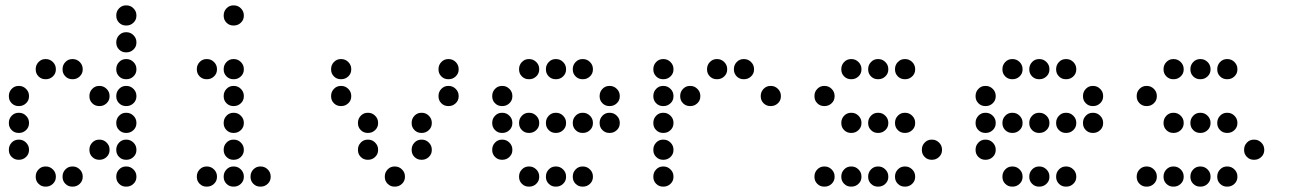

<svg xmlns="http://www.w3.org/2000/svg" viewBox="-20 -708 4840 715"><path d="M449 -688Q434 -688 423.5 -677Q413 -666 413 -651V-649Q413 -634 423.5 -623.5Q434 -613 449 -613H451Q466 -613 477 -623.5Q488 -634 488 -649V-651Q488 -666 477 -677Q466 -688 451 -688ZM449 -588Q434 -588 423.5 -577Q413 -566 413 -551V-549Q413 -534 423.5 -523.5Q434 -513 449 -513H451Q466 -513 477 -523.5Q488 -534 488 -549V-551Q488 -566 477 -577Q466 -588 451 -588ZM149 -488Q134 -488 123.5 -477Q113 -466 113 -451V-449Q113 -434 123.5 -423.5Q134 -413 149 -413H151Q166 -413 177 -423.5Q188 -434 188 -449V-451Q188 -466 177 -477Q166 -488 151 -488ZM249 -488Q234 -488 223.5 -477Q213 -466 213 -451V-449Q213 -434 223.5 -423.5Q234 -413 249 -413H251Q266 -413 277 -423.5Q288 -434 288 -449V-451Q288 -466 277 -477Q266 -488 251 -488ZM449 -488Q434 -488 423.5 -477Q413 -466 413 -451V-449Q413 -434 423.5 -423.5Q434 -413 449 -413H451Q466 -413 477 -423.5Q488 -434 488 -449V-451Q488 -466 477 -477Q466 -488 451 -488ZM49 -388Q34 -388 23.5 -377Q13 -366 13 -351V-349Q13 -334 23.5 -323.5Q34 -313 49 -313H51Q66 -313 77 -323.5Q88 -334 88 -349V-351Q88 -366 77 -377Q66 -388 51 -388ZM349 -388Q334 -388 323.5 -377Q313 -366 313 -351V-349Q313 -334 323.5 -323.5Q334 -313 349 -313H351Q366 -313 377 -323.5Q388 -334 388 -349V-351Q388 -366 377 -377Q366 -388 351 -388ZM449 -388Q434 -388 423.5 -377Q413 -366 413 -351V-349Q413 -334 423.5 -323.5Q434 -313 449 -313H451Q466 -313 477 -323.5Q488 -334 488 -349V-351Q488 -366 477 -377Q466 -388 451 -388ZM49 -288Q34 -288 23.5 -277Q13 -266 13 -251V-249Q13 -234 23.5 -223.5Q34 -213 49 -213H51Q66 -213 77 -223.5Q88 -234 88 -249V-251Q88 -266 77 -277Q66 -288 51 -288ZM449 -288Q434 -288 423.5 -277Q413 -266 413 -251V-249Q413 -234 423.5 -223.5Q434 -213 449 -213H451Q466 -213 477 -223.5Q488 -234 488 -249V-251Q488 -266 477 -277Q466 -288 451 -288ZM49 -188Q34 -188 23.5 -177Q13 -166 13 -151V-149Q13 -134 23.5 -123.5Q34 -113 49 -113H51Q66 -113 77 -123.5Q88 -134 88 -149V-151Q88 -166 77 -177Q66 -188 51 -188ZM349 -188Q334 -188 323.5 -177Q313 -166 313 -151V-149Q313 -134 323.5 -123.5Q334 -113 349 -113H351Q366 -113 377 -123.5Q388 -134 388 -149V-151Q388 -166 377 -177Q366 -188 351 -188ZM449 -188Q434 -188 423.5 -177Q413 -166 413 -151V-149Q413 -134 423.5 -123.5Q434 -113 449 -113H451Q466 -113 477 -123.5Q488 -134 488 -149V-151Q488 -166 477 -177Q466 -188 451 -188ZM149 -88Q134 -88 123.5 -77Q113 -66 113 -51V-49Q113 -34 123.5 -23.5Q134 -13 149 -13H151Q166 -13 177 -23.5Q188 -34 188 -49V-51Q188 -66 177 -77Q166 -88 151 -88ZM249 -88Q234 -88 223.5 -77Q213 -66 213 -51V-49Q213 -34 223.5 -23.5Q234 -13 249 -13H251Q266 -13 277 -23.5Q288 -34 288 -49V-51Q288 -66 277 -77Q266 -88 251 -88ZM449 -88Q434 -88 423.5 -77Q413 -66 413 -51V-49Q413 -34 423.5 -23.5Q434 -13 449 -13H451Q466 -13 477 -23.5Q488 -34 488 -49V-51Q488 -66 477 -77Q466 -88 451 -88Z M849 -688Q834 -688 823.5 -677Q813 -666 813 -651V-649Q813 -634 823.5 -623.5Q834 -613 849 -613H851Q866 -613 877 -623.5Q888 -634 888 -649V-651Q888 -666 877 -677Q866 -688 851 -688ZM749 -488Q734 -488 723.5 -477Q713 -466 713 -451V-449Q713 -434 723.5 -423.5Q734 -413 749 -413H751Q766 -413 777 -423.5Q788 -434 788 -449V-451Q788 -466 777 -477Q766 -488 751 -488ZM849 -488Q834 -488 823.5 -477Q813 -466 813 -451V-449Q813 -434 823.5 -423.5Q834 -413 849 -413H851Q866 -413 877 -423.5Q888 -434 888 -449V-451Q888 -466 877 -477Q866 -488 851 -488ZM849 -388Q834 -388 823.5 -377Q813 -366 813 -351V-349Q813 -334 823.5 -323.5Q834 -313 849 -313H851Q866 -313 877 -323.5Q888 -334 888 -349V-351Q888 -366 877 -377Q866 -388 851 -388ZM849 -288Q834 -288 823.5 -277Q813 -266 813 -251V-249Q813 -234 823.5 -223.5Q834 -213 849 -213H851Q866 -213 877 -223.5Q888 -234 888 -249V-251Q888 -266 877 -277Q866 -288 851 -288ZM849 -188Q834 -188 823.5 -177Q813 -166 813 -151V-149Q813 -134 823.5 -123.5Q834 -113 849 -113H851Q866 -113 877 -123.5Q888 -134 888 -149V-151Q888 -166 877 -177Q866 -188 851 -188ZM749 -88Q734 -88 723.5 -77Q713 -66 713 -51V-49Q713 -34 723.5 -23.5Q734 -13 749 -13H751Q766 -13 777 -23.5Q788 -34 788 -49V-51Q788 -66 777 -77Q766 -88 751 -88ZM849 -88Q834 -88 823.5 -77Q813 -66 813 -51V-49Q813 -34 823.5 -23.5Q834 -13 849 -13H851Q866 -13 877 -23.5Q888 -34 888 -49V-51Q888 -66 877 -77Q866 -88 851 -88ZM949 -88Q934 -88 923.5 -77Q913 -66 913 -51V-49Q913 -34 923.5 -23.5Q934 -13 949 -13H951Q966 -13 977 -23.5Q988 -34 988 -49V-51Q988 -66 977 -77Q966 -88 951 -88Z M1249 -488Q1234 -488 1223.5 -477Q1213 -466 1213 -451V-449Q1213 -434 1223.5 -423.5Q1234 -413 1249 -413H1251Q1266 -413 1277 -423.5Q1288 -434 1288 -449V-451Q1288 -466 1277 -477Q1266 -488 1251 -488ZM1649 -488Q1634 -488 1623.5 -477Q1613 -466 1613 -451V-449Q1613 -434 1623.5 -423.5Q1634 -413 1649 -413H1651Q1666 -413 1677 -423.5Q1688 -434 1688 -449V-451Q1688 -466 1677 -477Q1666 -488 1651 -488ZM1249 -388Q1234 -388 1223.5 -377Q1213 -366 1213 -351V-349Q1213 -334 1223.5 -323.5Q1234 -313 1249 -313H1251Q1266 -313 1277 -323.5Q1288 -334 1288 -349V-351Q1288 -366 1277 -377Q1266 -388 1251 -388ZM1649 -388Q1634 -388 1623.5 -377Q1613 -366 1613 -351V-349Q1613 -334 1623.5 -323.5Q1634 -313 1649 -313H1651Q1666 -313 1677 -323.5Q1688 -334 1688 -349V-351Q1688 -366 1677 -377Q1666 -388 1651 -388ZM1349 -288Q1334 -288 1323.5 -277Q1313 -266 1313 -251V-249Q1313 -234 1323.5 -223.5Q1334 -213 1349 -213H1351Q1366 -213 1377 -223.5Q1388 -234 1388 -249V-251Q1388 -266 1377 -277Q1366 -288 1351 -288ZM1549 -288Q1534 -288 1523.5 -277Q1513 -266 1513 -251V-249Q1513 -234 1523.5 -223.5Q1534 -213 1549 -213H1551Q1566 -213 1577 -223.5Q1588 -234 1588 -249V-251Q1588 -266 1577 -277Q1566 -288 1551 -288ZM1349 -188Q1334 -188 1323.5 -177Q1313 -166 1313 -151V-149Q1313 -134 1323.5 -123.5Q1334 -113 1349 -113H1351Q1366 -113 1377 -123.5Q1388 -134 1388 -149V-151Q1388 -166 1377 -177Q1366 -188 1351 -188ZM1549 -188Q1534 -188 1523.5 -177Q1513 -166 1513 -151V-149Q1513 -134 1523.5 -123.5Q1534 -113 1549 -113H1551Q1566 -113 1577 -123.5Q1588 -134 1588 -149V-151Q1588 -166 1577 -177Q1566 -188 1551 -188ZM1449 -88Q1434 -88 1423.5 -77Q1413 -66 1413 -51V-49Q1413 -34 1423.5 -23.5Q1434 -13 1449 -13H1451Q1466 -13 1477 -23.5Q1488 -34 1488 -49V-51Q1488 -66 1477 -77Q1466 -88 1451 -88Z M1949 -488Q1934 -488 1923.5 -477Q1913 -466 1913 -451V-449Q1913 -434 1923.5 -423.5Q1934 -413 1949 -413H1951Q1966 -413 1977 -423.5Q1988 -434 1988 -449V-451Q1988 -466 1977 -477Q1966 -488 1951 -488ZM2049 -488Q2034 -488 2023.5 -477Q2013 -466 2013 -451V-449Q2013 -434 2023.5 -423.5Q2034 -413 2049 -413H2051Q2066 -413 2077 -423.5Q2088 -434 2088 -449V-451Q2088 -466 2077 -477Q2066 -488 2051 -488ZM2149 -488Q2134 -488 2123.5 -477Q2113 -466 2113 -451V-449Q2113 -434 2123.5 -423.5Q2134 -413 2149 -413H2151Q2166 -413 2177 -423.5Q2188 -434 2188 -449V-451Q2188 -466 2177 -477Q2166 -488 2151 -488ZM1849 -388Q1834 -388 1823.5 -377Q1813 -366 1813 -351V-349Q1813 -334 1823.5 -323.5Q1834 -313 1849 -313H1851Q1866 -313 1877 -323.5Q1888 -334 1888 -349V-351Q1888 -366 1877 -377Q1866 -388 1851 -388ZM2249 -388Q2234 -388 2223.5 -377Q2213 -366 2213 -351V-349Q2213 -334 2223.5 -323.5Q2234 -313 2249 -313H2251Q2266 -313 2277 -323.5Q2288 -334 2288 -349V-351Q2288 -366 2277 -377Q2266 -388 2251 -388ZM1849 -288Q1834 -288 1823.5 -277Q1813 -266 1813 -251V-249Q1813 -234 1823.5 -223.5Q1834 -213 1849 -213H1851Q1866 -213 1877 -223.5Q1888 -234 1888 -249V-251Q1888 -266 1877 -277Q1866 -288 1851 -288ZM1949 -288Q1934 -288 1923.5 -277Q1913 -266 1913 -251V-249Q1913 -234 1923.5 -223.5Q1934 -213 1949 -213H1951Q1966 -213 1977 -223.5Q1988 -234 1988 -249V-251Q1988 -266 1977 -277Q1966 -288 1951 -288ZM2049 -288Q2034 -288 2023.5 -277Q2013 -266 2013 -251V-249Q2013 -234 2023.5 -223.5Q2034 -213 2049 -213H2051Q2066 -213 2077 -223.5Q2088 -234 2088 -249V-251Q2088 -266 2077 -277Q2066 -288 2051 -288ZM2149 -288Q2134 -288 2123.5 -277Q2113 -266 2113 -251V-249Q2113 -234 2123.5 -223.5Q2134 -213 2149 -213H2151Q2166 -213 2177 -223.5Q2188 -234 2188 -249V-251Q2188 -266 2177 -277Q2166 -288 2151 -288ZM2249 -288Q2234 -288 2223.5 -277Q2213 -266 2213 -251V-249Q2213 -234 2223.5 -223.5Q2234 -213 2249 -213H2251Q2266 -213 2277 -223.5Q2288 -234 2288 -249V-251Q2288 -266 2277 -277Q2266 -288 2251 -288ZM1849 -188Q1834 -188 1823.5 -177Q1813 -166 1813 -151V-149Q1813 -134 1823.5 -123.5Q1834 -113 1849 -113H1851Q1866 -113 1877 -123.5Q1888 -134 1888 -149V-151Q1888 -166 1877 -177Q1866 -188 1851 -188ZM1949 -88Q1934 -88 1923.5 -77Q1913 -66 1913 -51V-49Q1913 -34 1923.5 -23.5Q1934 -13 1949 -13H1951Q1966 -13 1977 -23.5Q1988 -34 1988 -49V-51Q1988 -66 1977 -77Q1966 -88 1951 -88ZM2049 -88Q2034 -88 2023.5 -77Q2013 -66 2013 -51V-49Q2013 -34 2023.5 -23.5Q2034 -13 2049 -13H2051Q2066 -13 2077 -23.5Q2088 -34 2088 -49V-51Q2088 -66 2077 -77Q2066 -88 2051 -88ZM2149 -88Q2134 -88 2123.5 -77Q2113 -66 2113 -51V-49Q2113 -34 2123.5 -23.5Q2134 -13 2149 -13H2151Q2166 -13 2177 -23.5Q2188 -34 2188 -49V-51Q2188 -66 2177 -77Q2166 -88 2151 -88Z M2449 -488Q2434 -488 2423.5 -477Q2413 -466 2413 -451V-449Q2413 -434 2423.5 -423.5Q2434 -413 2449 -413H2451Q2466 -413 2477 -423.5Q2488 -434 2488 -449V-451Q2488 -466 2477 -477Q2466 -488 2451 -488ZM2649 -488Q2634 -488 2623.5 -477Q2613 -466 2613 -451V-449Q2613 -434 2623.5 -423.5Q2634 -413 2649 -413H2651Q2666 -413 2677 -423.5Q2688 -434 2688 -449V-451Q2688 -466 2677 -477Q2666 -488 2651 -488ZM2749 -488Q2734 -488 2723.5 -477Q2713 -466 2713 -451V-449Q2713 -434 2723.5 -423.5Q2734 -413 2749 -413H2751Q2766 -413 2777 -423.5Q2788 -434 2788 -449V-451Q2788 -466 2777 -477Q2766 -488 2751 -488ZM2449 -388Q2434 -388 2423.5 -377Q2413 -366 2413 -351V-349Q2413 -334 2423.5 -323.5Q2434 -313 2449 -313H2451Q2466 -313 2477 -323.5Q2488 -334 2488 -349V-351Q2488 -366 2477 -377Q2466 -388 2451 -388ZM2549 -388Q2534 -388 2523.5 -377Q2513 -366 2513 -351V-349Q2513 -334 2523.5 -323.5Q2534 -313 2549 -313H2551Q2566 -313 2577 -323.5Q2588 -334 2588 -349V-351Q2588 -366 2577 -377Q2566 -388 2551 -388ZM2849 -388Q2834 -388 2823.5 -377Q2813 -366 2813 -351V-349Q2813 -334 2823.5 -323.5Q2834 -313 2849 -313H2851Q2866 -313 2877 -323.5Q2888 -334 2888 -349V-351Q2888 -366 2877 -377Q2866 -388 2851 -388ZM2449 -288Q2434 -288 2423.5 -277Q2413 -266 2413 -251V-249Q2413 -234 2423.5 -223.5Q2434 -213 2449 -213H2451Q2466 -213 2477 -223.5Q2488 -234 2488 -249V-251Q2488 -266 2477 -277Q2466 -288 2451 -288ZM2449 -188Q2434 -188 2423.5 -177Q2413 -166 2413 -151V-149Q2413 -134 2423.5 -123.5Q2434 -113 2449 -113H2451Q2466 -113 2477 -123.5Q2488 -134 2488 -149V-151Q2488 -166 2477 -177Q2466 -188 2451 -188ZM2449 -88Q2434 -88 2423.5 -77Q2413 -66 2413 -51V-49Q2413 -34 2423.5 -23.5Q2434 -13 2449 -13H2451Q2466 -13 2477 -23.5Q2488 -34 2488 -49V-51Q2488 -66 2477 -77Q2466 -88 2451 -88Z M3149 -488Q3134 -488 3123.5 -477Q3113 -466 3113 -451V-449Q3113 -434 3123.5 -423.5Q3134 -413 3149 -413H3151Q3166 -413 3177 -423.5Q3188 -434 3188 -449V-451Q3188 -466 3177 -477Q3166 -488 3151 -488ZM3249 -488Q3234 -488 3223.5 -477Q3213 -466 3213 -451V-449Q3213 -434 3223.5 -423.5Q3234 -413 3249 -413H3251Q3266 -413 3277 -423.5Q3288 -434 3288 -449V-451Q3288 -466 3277 -477Q3266 -488 3251 -488ZM3349 -488Q3334 -488 3323.5 -477Q3313 -466 3313 -451V-449Q3313 -434 3323.5 -423.5Q3334 -413 3349 -413H3351Q3366 -413 3377 -423.5Q3388 -434 3388 -449V-451Q3388 -466 3377 -477Q3366 -488 3351 -488ZM3049 -388Q3034 -388 3023.5 -377Q3013 -366 3013 -351V-349Q3013 -334 3023.5 -323.5Q3034 -313 3049 -313H3051Q3066 -313 3077 -323.5Q3088 -334 3088 -349V-351Q3088 -366 3077 -377Q3066 -388 3051 -388ZM3149 -288Q3134 -288 3123.5 -277Q3113 -266 3113 -251V-249Q3113 -234 3123.5 -223.5Q3134 -213 3149 -213H3151Q3166 -213 3177 -223.5Q3188 -234 3188 -249V-251Q3188 -266 3177 -277Q3166 -288 3151 -288ZM3249 -288Q3234 -288 3223.5 -277Q3213 -266 3213 -251V-249Q3213 -234 3223.5 -223.5Q3234 -213 3249 -213H3251Q3266 -213 3277 -223.5Q3288 -234 3288 -249V-251Q3288 -266 3277 -277Q3266 -288 3251 -288ZM3349 -288Q3334 -288 3323.5 -277Q3313 -266 3313 -251V-249Q3313 -234 3323.5 -223.5Q3334 -213 3349 -213H3351Q3366 -213 3377 -223.5Q3388 -234 3388 -249V-251Q3388 -266 3377 -277Q3366 -288 3351 -288ZM3449 -188Q3434 -188 3423.5 -177Q3413 -166 3413 -151V-149Q3413 -134 3423.5 -123.5Q3434 -113 3449 -113H3451Q3466 -113 3477 -123.5Q3488 -134 3488 -149V-151Q3488 -166 3477 -177Q3466 -188 3451 -188ZM3049 -88Q3034 -88 3023.5 -77Q3013 -66 3013 -51V-49Q3013 -34 3023.5 -23.5Q3034 -13 3049 -13H3051Q3066 -13 3077 -23.5Q3088 -34 3088 -49V-51Q3088 -66 3077 -77Q3066 -88 3051 -88ZM3149 -88Q3134 -88 3123.5 -77Q3113 -66 3113 -51V-49Q3113 -34 3123.5 -23.5Q3134 -13 3149 -13H3151Q3166 -13 3177 -23.5Q3188 -34 3188 -49V-51Q3188 -66 3177 -77Q3166 -88 3151 -88ZM3249 -88Q3234 -88 3223.5 -77Q3213 -66 3213 -51V-49Q3213 -34 3223.5 -23.5Q3234 -13 3249 -13H3251Q3266 -13 3277 -23.5Q3288 -34 3288 -49V-51Q3288 -66 3277 -77Q3266 -88 3251 -88ZM3349 -88Q3334 -88 3323.5 -77Q3313 -66 3313 -51V-49Q3313 -34 3323.5 -23.5Q3334 -13 3349 -13H3351Q3366 -13 3377 -23.5Q3388 -34 3388 -49V-51Q3388 -66 3377 -77Q3366 -88 3351 -88Z M3749 -488Q3734 -488 3723.5 -477Q3713 -466 3713 -451V-449Q3713 -434 3723.5 -423.5Q3734 -413 3749 -413H3751Q3766 -413 3777 -423.5Q3788 -434 3788 -449V-451Q3788 -466 3777 -477Q3766 -488 3751 -488ZM3849 -488Q3834 -488 3823.5 -477Q3813 -466 3813 -451V-449Q3813 -434 3823.5 -423.5Q3834 -413 3849 -413H3851Q3866 -413 3877 -423.5Q3888 -434 3888 -449V-451Q3888 -466 3877 -477Q3866 -488 3851 -488ZM3949 -488Q3934 -488 3923.5 -477Q3913 -466 3913 -451V-449Q3913 -434 3923.5 -423.5Q3934 -413 3949 -413H3951Q3966 -413 3977 -423.5Q3988 -434 3988 -449V-451Q3988 -466 3977 -477Q3966 -488 3951 -488ZM3649 -388Q3634 -388 3623.5 -377Q3613 -366 3613 -351V-349Q3613 -334 3623.5 -323.5Q3634 -313 3649 -313H3651Q3666 -313 3677 -323.5Q3688 -334 3688 -349V-351Q3688 -366 3677 -377Q3666 -388 3651 -388ZM4049 -388Q4034 -388 4023.5 -377Q4013 -366 4013 -351V-349Q4013 -334 4023.5 -323.5Q4034 -313 4049 -313H4051Q4066 -313 4077 -323.5Q4088 -334 4088 -349V-351Q4088 -366 4077 -377Q4066 -388 4051 -388ZM3649 -288Q3634 -288 3623.5 -277Q3613 -266 3613 -251V-249Q3613 -234 3623.5 -223.5Q3634 -213 3649 -213H3651Q3666 -213 3677 -223.5Q3688 -234 3688 -249V-251Q3688 -266 3677 -277Q3666 -288 3651 -288ZM3749 -288Q3734 -288 3723.5 -277Q3713 -266 3713 -251V-249Q3713 -234 3723.5 -223.5Q3734 -213 3749 -213H3751Q3766 -213 3777 -223.5Q3788 -234 3788 -249V-251Q3788 -266 3777 -277Q3766 -288 3751 -288ZM3849 -288Q3834 -288 3823.5 -277Q3813 -266 3813 -251V-249Q3813 -234 3823.5 -223.5Q3834 -213 3849 -213H3851Q3866 -213 3877 -223.5Q3888 -234 3888 -249V-251Q3888 -266 3877 -277Q3866 -288 3851 -288ZM3949 -288Q3934 -288 3923.5 -277Q3913 -266 3913 -251V-249Q3913 -234 3923.5 -223.5Q3934 -213 3949 -213H3951Q3966 -213 3977 -223.5Q3988 -234 3988 -249V-251Q3988 -266 3977 -277Q3966 -288 3951 -288ZM4049 -288Q4034 -288 4023.5 -277Q4013 -266 4013 -251V-249Q4013 -234 4023.5 -223.5Q4034 -213 4049 -213H4051Q4066 -213 4077 -223.5Q4088 -234 4088 -249V-251Q4088 -266 4077 -277Q4066 -288 4051 -288ZM3649 -188Q3634 -188 3623.5 -177Q3613 -166 3613 -151V-149Q3613 -134 3623.5 -123.5Q3634 -113 3649 -113H3651Q3666 -113 3677 -123.5Q3688 -134 3688 -149V-151Q3688 -166 3677 -177Q3666 -188 3651 -188ZM3749 -88Q3734 -88 3723.5 -77Q3713 -66 3713 -51V-49Q3713 -34 3723.5 -23.5Q3734 -13 3749 -13H3751Q3766 -13 3777 -23.5Q3788 -34 3788 -49V-51Q3788 -66 3777 -77Q3766 -88 3751 -88ZM3849 -88Q3834 -88 3823.5 -77Q3813 -66 3813 -51V-49Q3813 -34 3823.5 -23.5Q3834 -13 3849 -13H3851Q3866 -13 3877 -23.5Q3888 -34 3888 -49V-51Q3888 -66 3877 -77Q3866 -88 3851 -88ZM3949 -88Q3934 -88 3923.5 -77Q3913 -66 3913 -51V-49Q3913 -34 3923.5 -23.5Q3934 -13 3949 -13H3951Q3966 -13 3977 -23.5Q3988 -34 3988 -49V-51Q3988 -66 3977 -77Q3966 -88 3951 -88Z M4349 -488Q4334 -488 4323.5 -477Q4313 -466 4313 -451V-449Q4313 -434 4323.5 -423.5Q4334 -413 4349 -413H4351Q4366 -413 4377 -423.5Q4388 -434 4388 -449V-451Q4388 -466 4377 -477Q4366 -488 4351 -488ZM4449 -488Q4434 -488 4423.5 -477Q4413 -466 4413 -451V-449Q4413 -434 4423.5 -423.5Q4434 -413 4449 -413H4451Q4466 -413 4477 -423.5Q4488 -434 4488 -449V-451Q4488 -466 4477 -477Q4466 -488 4451 -488ZM4549 -488Q4534 -488 4523.5 -477Q4513 -466 4513 -451V-449Q4513 -434 4523.5 -423.5Q4534 -413 4549 -413H4551Q4566 -413 4577 -423.5Q4588 -434 4588 -449V-451Q4588 -466 4577 -477Q4566 -488 4551 -488ZM4249 -388Q4234 -388 4223.5 -377Q4213 -366 4213 -351V-349Q4213 -334 4223.5 -323.5Q4234 -313 4249 -313H4251Q4266 -313 4277 -323.5Q4288 -334 4288 -349V-351Q4288 -366 4277 -377Q4266 -388 4251 -388ZM4349 -288Q4334 -288 4323.5 -277Q4313 -266 4313 -251V-249Q4313 -234 4323.5 -223.5Q4334 -213 4349 -213H4351Q4366 -213 4377 -223.5Q4388 -234 4388 -249V-251Q4388 -266 4377 -277Q4366 -288 4351 -288ZM4449 -288Q4434 -288 4423.5 -277Q4413 -266 4413 -251V-249Q4413 -234 4423.5 -223.5Q4434 -213 4449 -213H4451Q4466 -213 4477 -223.5Q4488 -234 4488 -249V-251Q4488 -266 4477 -277Q4466 -288 4451 -288ZM4549 -288Q4534 -288 4523.5 -277Q4513 -266 4513 -251V-249Q4513 -234 4523.5 -223.5Q4534 -213 4549 -213H4551Q4566 -213 4577 -223.5Q4588 -234 4588 -249V-251Q4588 -266 4577 -277Q4566 -288 4551 -288ZM4649 -188Q4634 -188 4623.5 -177Q4613 -166 4613 -151V-149Q4613 -134 4623.5 -123.5Q4634 -113 4649 -113H4651Q4666 -113 4677 -123.5Q4688 -134 4688 -149V-151Q4688 -166 4677 -177Q4666 -188 4651 -188ZM4249 -88Q4234 -88 4223.5 -77Q4213 -66 4213 -51V-49Q4213 -34 4223.5 -23.5Q4234 -13 4249 -13H4251Q4266 -13 4277 -23.5Q4288 -34 4288 -49V-51Q4288 -66 4277 -77Q4266 -88 4251 -88ZM4349 -88Q4334 -88 4323.5 -77Q4313 -66 4313 -51V-49Q4313 -34 4323.5 -23.5Q4334 -13 4349 -13H4351Q4366 -13 4377 -23.5Q4388 -34 4388 -49V-51Q4388 -66 4377 -77Q4366 -88 4351 -88ZM4449 -88Q4434 -88 4423.5 -77Q4413 -66 4413 -51V-49Q4413 -34 4423.5 -23.5Q4434 -13 4449 -13H4451Q4466 -13 4477 -23.5Q4488 -34 4488 -49V-51Q4488 -66 4477 -77Q4466 -88 4451 -88ZM4549 -88Q4534 -88 4523.5 -77Q4513 -66 4513 -51V-49Q4513 -34 4523.5 -23.5Q4534 -13 4549 -13H4551Q4566 -13 4577 -23.5Q4588 -34 4588 -49V-51Q4588 -66 4577 -77Q4566 -88 4551 -88Z"/></svg>

Font: Doto Rounded
Style: Bold
Weight: 700
Monospace: yes
Version: Version 1.000